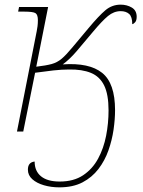

<svg xmlns="http://www.w3.org/2000/svg" viewBox="-20 -566 615 826"><path d="M235 240Q200 240 169 231Q138 222 119 205Q100 188 100 164Q100 132 129 129Q129 170 156.5 192.5Q184 215 237 215Q297 215 337.5 188Q378 161 402 116.5Q426 72 436.5 18Q447 -36 447 -91Q447 -160 428 -198.5Q409 -237 371 -252.5Q333 -268 277 -267Q246 -267 209.5 -263Q173 -259 131 -253L80 0H53L138 -432Q140 -441 141.5 -453.5Q143 -466 143 -479Q143 -503 132.5 -509.5Q122 -516 84 -516H58L62 -536H187L136 -279Q178 -284 202 -290.5Q226 -297 245.5 -313.5Q265 -330 293 -364L360 -444Q405 -498 433.5 -522Q462 -546 499 -546Q526 -546 547 -533.5Q568 -521 568 -494Q568 -478 561.5 -470.5Q555 -463 549 -462Q549 -494 535.5 -506Q522 -518 499 -518Q470 -518 444.5 -497Q419 -476 379 -428Q339 -380 309.5 -345.5Q280 -311 250 -289Q364 -297 419.5 -252.5Q475 -208 475 -92Q475 -53 468.5 -8Q462 37 446.5 81Q431 125 403.5 161Q376 197 335 218.5Q294 240 235 240Z"/></svg>

Font: Noto Serif Thin
Style: Italic
Weight: 100
Italic angle: -12°
Designer: Monotype Design Team
Foundry: Monotype Imaging Inc.
Version: Version 2.014; ttfautohint (v1.8.4.7-5d5b)